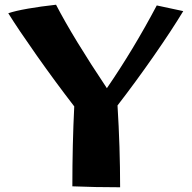

<svg xmlns="http://www.w3.org/2000/svg" viewBox="-20 -790 810 812"><path d="M286 -2Q286 -180 294 -340Q213 -445 134.5 -556.5Q56 -668 15 -734Q44 -744 98.5 -753.5Q153 -763 217 -770Q289 -631 432 -417Q544 -580 643 -767L755 -743Q706 -662 630.5 -553.5Q555 -445 477 -344Q488 -166 488 2Q382 2 286 -2Z"/></svg>

Font: Otomanopee One
Style: Regular
Weight: 400
Designer: Das Ende der Wildnis
Foundry: Gutenberg Labo
Version: Version 3.005